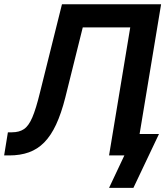

<svg xmlns="http://www.w3.org/2000/svg" viewBox="-36 -748 795 924"><path d="M-16.1 0 2 -111.3H21.5Q56.6 -111.3 79.3 -126.7Q102.1 -142.1 119.6 -183.1Q137.2 -224.1 156.2 -302.2L262.2 -727.5H739.3L618.7 0H488.8L590.8 -616.2H362.3L278.3 -278.8Q258.8 -201.7 233.9 -148.4Q209 -95.2 176.8 -62.5Q144.5 -29.8 103 -14.9Q61.5 0 8.3 0ZM488.8 156.2 562.5 0H525.4L542.5 -103H729L606 156.2Z"/></svg>

Font: Inter 28pt SemiBold
Style: Italic
Weight: 600
Italic angle: -9.3988°
Designer: Rasmus Andersson
Foundry: rsms
Version: Version 4.001;git-66647c0bb